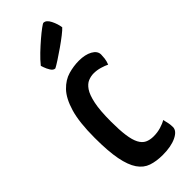

<svg xmlns="http://www.w3.org/2000/svg" viewBox="-243 -753 792 792"><g transform="rotate(-45 153.0 -357.0)"><path d="M176 10Q139 10 111 0.5Q83 -9 64.5 -36Q46 -63 36.5 -111.5Q27 -160 27 -239Q27 -329 43 -383Q59 -437 85.5 -464.5Q112 -492 143.5 -501Q175 -510 206 -510Q242 -510 265.5 -497Q289 -484 289 -463Q289 -454 287.5 -441Q286 -428 280 -413Q268 -419 249.5 -424.5Q231 -430 212 -430Q196 -430 180 -423.5Q164 -417 151 -398Q138 -379 130 -341Q122 -303 122 -239Q122 -190 126.5 -157Q131 -124 141 -105Q151 -86 166.5 -78.5Q182 -71 204 -71Q226 -71 246 -77Q266 -83 279 -91Q283 -76 285 -64.5Q287 -53 287 -42Q287 -20 256 -5Q225 10 176 10ZM115 -556Q104 -556 96 -569Q88 -582 84 -594Q80 -606 80 -606Q96 -626 117 -646Q138 -666 159 -684Q180 -702 195 -713Q210 -724 213 -724Q229 -724 240.5 -701Q252 -678 255 -656Q248 -648 229.5 -633.5Q211 -619 188 -603Q165 -587 145 -574Q125 -561 115 -556Z"/></g></svg>

Font: Yanone Kaffeesatz ExtraLight Medium
Style: Regular
Weight: 500
Version: Version 2.003